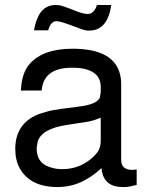

<svg xmlns="http://www.w3.org/2000/svg" viewBox="-20 -737 596 780"><path d="M535.2 -48.8V14.2Q505.9 22 488.8 22.9H487.8H478Q407.2 22.9 394 -40L392.1 -54.2Q363.8 -27.8 336.9 -12.2Q280.8 22.9 213.9 22.9Q104 22.9 61 -51.8Q42 -85.9 42 -131.8Q42 -233.9 133.8 -272L145 -275.9L179.2 -286.1Q188 -288.1 198.2 -290Q228 -294.9 301.8 -304.2Q375 -313 386.2 -341.8V-342.8V-344.2L389.2 -361.8V-383.8Q389.2 -448.2 308.1 -460Q291 -461.9 272 -461.9Q168.9 -461.9 151.9 -387.2Q149.9 -377.9 148.9 -369.1H64.9Q67.9 -440.9 101.1 -478Q155.8 -539.1 274.9 -539.1Q451.2 -539.1 470.2 -422.9Q472.2 -411.1 472.2 -396V-87.9Q472.2 -46.9 517.1 -46.9H519Q524.9 -46.9 529.8 -47.9H530.8ZM389.2 -165V-258.8L378.9 -254.9Q362.8 -248 340.8 -243.2L254.9 -230Q148.9 -214.8 132.8 -161.1L128.9 -134.8V-133.8Q128.9 -68.8 195.8 -54.2Q211.9 -49.8 231.9 -49.8Q304.2 -49.8 356 -97.2Q369.1 -108.9 377 -120.1Q389.2 -138.2 389.2 -165ZM374 -716.8H432.1Q417 -612.8 342.8 -612.8H335Q326.2 -613.8 314.9 -617.2L257.8 -638.2Q223.1 -650.9 209 -650.9Q186 -650.9 175.8 -613.8H118.2Q133.8 -707 192.9 -715.8Q198.2 -716.8 204.1 -716.8L220.2 -715.8Q232.9 -713.9 273.9 -698.2L286.1 -692.9Q318.8 -680.2 336.9 -680.2Q361.8 -680.2 374 -716.8Z"/></svg>

Font: SolaimanLipiNormal
Style: Normal
Weight: 400
Designer: Solaiman Karim
Version: Version 1.6.1 ; ttfautohint (v1.5.65-e2d9)